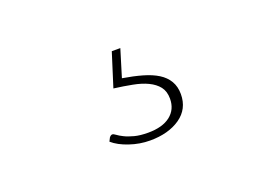

<svg xmlns="http://www.w3.org/2000/svg" viewBox="-45 -91 489 359"><g transform="rotate(-20 200.0 89.0)"><path d="M195.5 51.5Q217 55 234.5 60Q252 65 264 72.5Q276 80 282.5 91Q289 102 289 117Q289 146.5 265.5 162.8Q242 179 205.5 179Q185 179 165 172.2Q145 165.5 133 155L136.5 148Q139.5 144 142.5 144Q145 144 149.2 147.2Q153.5 150.5 161 154.2Q168.5 158 179.8 161Q191 164 207 164Q235.5 164 251.2 151.8Q267 139.5 267 118Q267 103.5 259.8 94.2Q252.5 85 240 79Q227.5 73 210.5 69.8Q193.5 66.5 174 64L195 -2.5H212Z"/></g></svg>

Font: Lato 2
Style: Regular
Weight: 200
Designer: Lukasz Dziedzic with Adam Twardoch and Botio Nikoltchev
Foundry: tyPoland Lukasz Dziedzic
Version: Version 2.015; 2015-08-06; http://www.latofonts.com/